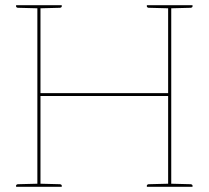

<svg xmlns="http://www.w3.org/2000/svg" viewBox="-20 -720 804 740"><path d="M124 0V-700H136V-361H628V-700H640V0H628V-350H136V0ZM42 0V-5Q42 -7 44.5 -8.5Q47 -10 49 -10L126 -12L127 0ZM133 0 134 -12 211 -10Q213 -10 215.5 -8.5Q218 -7 218 -5V0ZM127 -700 126 -688 49 -690Q47 -690 44.5 -691.5Q42 -693 42 -695V-700ZM218 -700V-695Q218 -693 215.5 -691.5Q213 -690 211 -690L134 -688L133 -700ZM546 0V-5Q546 -7 548.5 -8.5Q551 -10 553 -10L630 -12L631 0ZM637 0 638 -12 715 -10Q717 -10 719.5 -8.5Q722 -7 722 -5V0ZM631 -700 630 -688 553 -690Q551 -690 548.5 -691.5Q546 -693 546 -695V-700ZM722 -700V-695Q722 -693 719.5 -691.5Q717 -690 715 -690L638 -688L637 -700Z"/></svg>

Font: Aleo Thin
Style: Regular
Weight: 250
Designer: Alessio Laiso
Foundry: Alessio Laiso
Version: Version 2.001;gftools[0.9.29]